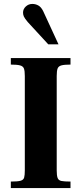

<svg xmlns="http://www.w3.org/2000/svg" viewBox="-20 -955 413 975"><path d="M35 0V-33Q69 -33 84 -37Q99 -41 102.5 -53Q106 -65 106 -89V-569Q106 -595 101.5 -607Q97 -619 81.5 -623Q66 -627 35 -627V-660H338V-627Q307 -627 292 -623Q277 -619 272.5 -607Q268 -595 268 -569V-89Q268 -64 272.5 -51.5Q277 -39 292 -36Q307 -33 338 -33V0ZM225 -730 121 -843Q105 -862 101 -871.5Q97 -881 97 -891Q97 -909 111 -922Q125 -935 144 -935Q161 -935 175 -927Q189 -919 199 -899L277 -730Z"/></svg>

Font: Frank Ruhl Libre ExtraBold
Style: Regular
Weight: 800
Designer: Yanek Iontef
Foundry: Fontef
Version: Version 6.003;gftools[0.9.30]